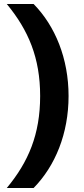

<svg xmlns="http://www.w3.org/2000/svg" viewBox="-20 -835 423 966"><path d="M325 -352C325 -540 258 -704 149 -815H14C123 -683 182 -544 182 -352C182 -159 123 -20 14 111H149C258 0 325 -163 325 -352Z"/></svg>

Font: Matrixport Bold
Style: Regular
Weight: 600
Designer: Ninad Kale (Devanagari), Jonny Pinhorn (Latin)
Foundry: Indian Type Foundry
Version: Version 2.000;PS 1.0;hotconv 1.0.79;makeotf.lib2.5.61930; tt